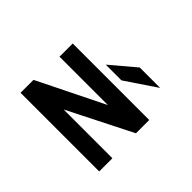

<svg xmlns="http://www.w3.org/2000/svg" viewBox="-119 -1025 1338 1338"><g transform="rotate(45 550.0 -356.0)"><path d="M162.5 0V-127.5L653.5 -370H176.5V-500H930.5V-369L457 -130H937.5V0ZM598.5 -558.5H443.5L625 -712H826.5Z"/></g></svg>

Font: Trispace Expanded
Style: Bold
Weight: 700
Width: 7
Designer: Tyler Finck
Foundry: Etcetera Type Company
Version: Version 1.210; ttfautohint (v1.8.3)